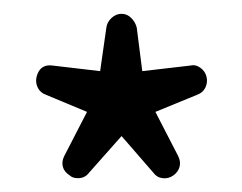

<svg xmlns="http://www.w3.org/2000/svg" viewBox="-20 -787 351 278"><path d="M279 -676Q281 -668 277.5 -660.5Q274 -653 266 -650L205 -625L238 -561Q242 -553 240 -545.5Q238 -538 231 -533Q224 -528 215.5 -529Q207 -530 202 -537L156 -590L109 -537Q103 -529 93 -529Q85 -529 81 -533Q73 -538 71 -545.5Q69 -553 73 -561L106 -625L46 -650Q38 -653 34.5 -660.5Q31 -668 33 -676Q38 -695 57 -692L125 -684L134 -747Q135 -755 141.5 -761Q148 -767 156 -767Q164 -767 170 -761Q176 -755 178 -747L186 -684L255 -692Q263 -694 270 -689Q277 -684 279 -676Z"/></svg>

Font: Hanken Light
Style: Light
Weight: 300
Designer: Alfredo Marco Pradil
Foundry: Hanken Design Co.
Version: Version 2.06 2014